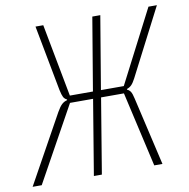

<svg xmlns="http://www.w3.org/2000/svg" viewBox="-114 -775 840 852"><g transform="rotate(-10 306.5 -349.0)"><path d="M135 -307Q148 -330 158.5 -339.5Q169 -349 182 -352L183 -355Q172 -360 167 -369.5Q162 -379 157 -402L101 -698H136L198 -370H302L357 -698H393L338 -370H441L610 -698H648L492 -395Q482 -376 473.5 -367.5Q465 -359 453 -355L452 -352Q462 -348 468 -339Q474 -330 479 -307L550 0H513L436 -338H333L277 0H241L297 -338H193L6 0H-35Z"/></g></svg>

Font: IBM Plex Mono ExtraLight
Style: Italic
Weight: 200
Italic angle: -9°
Monospace: yes
Designer: Mike Abbink, Paul van der Laan, Pieter van Rosmalen
Foundry: Bold Monday
Version: Version 2.3